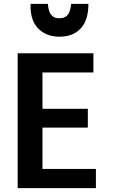

<svg xmlns="http://www.w3.org/2000/svg" viewBox="-20 -973 615 999"><path d="M479 6V-94H201V-309H437V-407H201V-596H466V-696H72V6ZM289 -782Q360 -782 400 -825Q440 -868 440 -953H350Q349 -936 344 -918.5Q339 -901 326 -889.5Q313 -878 289 -878Q265 -878 252.5 -889.5Q240 -901 235 -918.5Q230 -936 229 -953H139Q136 -869 178 -825.5Q220 -782 289 -782Z"/></svg>

Font: Repo DemiBold
Style: Regular
Weight: 600
Designer: Stefan Peev
Foundry: Context Ltd
Version: Version 1.502